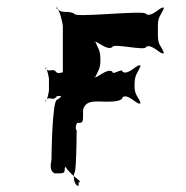

<svg xmlns="http://www.w3.org/2000/svg" viewBox="-20 -673 589 608"><path d="M318 -351C336 -351 368 -352 368 -365C385 -378 414 -341 423 -345C423 -358 425 -335 425 -348C416 -370 406 -372 406 -402C406 -438 415 -439 425 -464C425 -477 423 -453 423 -466C414 -470 385 -433 368 -446C368 -459 336 -433 336 -446C319 -459 288 -424 278 -428C278 -441 281 -414 281 -427C290 -449 298 -453 298 -484C298 -515 290 -520 281 -543C281 -556 278 -528 278 -541C287 -545 319 -511 336 -524C336 -537 442 -511 442 -524C459 -537 488 -500 497 -504C497 -517 499 -493 499 -506C490 -529 480 -530 480 -561V-591C480 -622 490 -624 499 -647C499 -660 497 -636 497 -649C488 -652 459 -616 442 -629C442 -642 216 -616 216 -629C198 -642 171 -626 161 -649C161 -662 158 -634 158 -647C168 -650 179 -596 179 -591V-434C179 -447 190 -424 190 -437C185 -455 167 -433 157 -446C147 -459 131 -440 126 -458C126 -471 123 -443 123 -456C129 -464 135 -422 135 -425V-386C135 -386 129 -347 123 -355C123 -368 126 -340 126 -353C131 -372 147 -352 157 -365C167 -378 185 -356 190 -374C190 -387 188 -364 188 -377C182 -385 179 -367 161 -357C144 -357 143 -155 143 -167C143 -161 133 -134 153 -124C182 -124 185 -123 185 -140C195 -167 221 -177 190 -177C141 -177 186 -177 186 -147C204 -117 231 -106 234 -96C227 -96 229 -98 229 -85C219 -81 209 -109 216 -127C223 -127 223 -312 223 -270C223 -246 215 -274 225 -284C245 -284 243 -284 243 -326C253 -358 283 -351 318 -351Z"/></svg>

Font: Hussar Przerywany
Style: Regular
Weight: 400
Foundry: Cannot Into Space Fonts
Version: Version 0.982